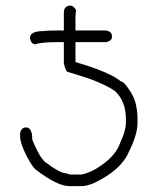

<svg xmlns="http://www.w3.org/2000/svg" viewBox="-20 -670 528 677"><path d="M230.5 -650.4Q240.7 -647.5 248 -634.8L246.1 -611.3V-562.5H353.5Q375 -559.1 375 -541Q375 -525.4 353.5 -521.5H246.1V-451.2Q369.1 -415 406.2 -382.8Q417 -382.8 435.5 -353.5Q464.8 -314.9 464.8 -250V-236.3Q464.8 -194.8 433.6 -132.8Q405.3 -68.4 308.6 -23.4Q284.7 -13.7 267.6 -13.7H224.6Q182.1 -13.7 105.5 -72.3Q92.8 -83 72.3 -123Q50.8 -166.5 50.8 -189.5V-199.2Q54.2 -220.7 72.3 -220.7Q93.8 -220.7 93.8 -177.7Q123.5 -104.5 146.5 -93.8Q177.7 -69.3 203.1 -60.5Q209.5 -60.5 226.6 -54.7H267.6Q300.3 -61 335.9 -85.9Q390.1 -123.5 404.3 -168Q423.8 -209 423.8 -236.3V-252Q423.8 -312 386.7 -347.7Q358.4 -369.1 294.9 -392.6Q222.7 -416 220.7 -416Q211.9 -416 205.1 -447.3V-521.5H187.5Q121.1 -521.5 105.5 -513.7Q89.8 -513.7 85.9 -535.2V-537.1Q85.9 -560.5 134.8 -560.5Q145 -562.5 183.6 -562.5H205.1V-625Q205.1 -650.4 230.5 -650.4Z"/></svg>

Font: CEF Fonts CJK
Style: Regular
Weight: 400
Designer: PartyBoss (派对大魔王)
Version: Release 2.25